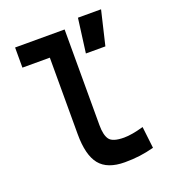

<svg xmlns="http://www.w3.org/2000/svg" viewBox="-140 -868 867 980"><g transform="rotate(-20 293.0 -378.5)"><path d="M370.1 9.8Q275.4 9.8 233.6 -42Q191.9 -93.8 191.9 -207.5V-623H43V-732.4H312V-212.4Q312 -158.7 329.8 -134.3Q347.7 -109.9 409.2 -109.9Q451.2 -109.9 515.6 -128.4L529.3 -10.7Q488.8 0 451.2 4.9Q413.6 9.8 370.1 9.8ZM372.1 -580.1 396.5 -765.6H522L478 -580.1Z"/></g></svg>

Font: Cascadia Code SemiBold
Style: Regular
Weight: 600
Monospace: yes
Designer: Aaron Bell
Foundry: Saja Typeworks
Version: Version 2404.023; ttfautohint (v1.8.4)